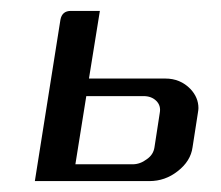

<svg xmlns="http://www.w3.org/2000/svg" viewBox="-20 -332 406 352"><path d="M43.9 0 90.8 -295.9Q93.8 -312 109.9 -312H163.1L143.1 -188H283.2Q310.5 -188 329.1 -168.9Q343.8 -153.3 343.8 -133.8Q343.8 -130.9 342.8 -125L333 -62Q329.6 -36.6 305.7 -18.1Q282.7 0 253.9 0ZM118.2 -30.8H223.1Q236.8 -30.8 249 -40Q261.2 -48.3 263.2 -62L272.9 -125Q275.4 -138.2 266.6 -147Q257.8 -155.8 243.2 -155.8H138.2Z"/></svg>

Font: Hhenum
Style: Italic
Weight: 400
Designer: T. Christopher White
Version: Version 1.0